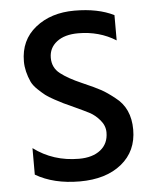

<svg xmlns="http://www.w3.org/2000/svg" viewBox="-51 -722 622 772"><g transform="rotate(-5 260.5 -336.0)"><path d="M62 -36V-143Q141 -84 245 -84Q300 -84 332 -109.5Q364 -135 364 -180Q364 -207 345 -229.5Q326 -252 304 -263.5Q282 -275 247 -291Q212 -307 201.5 -312Q191 -317 167 -330Q143 -343 131.5 -352Q120 -361 103 -377Q86 -393 78 -409Q58 -453 58 -493Q58 -579 120.5 -629Q183 -679 278 -679Q373 -679 437 -647V-545Q370 -587 285 -587Q230 -587 198.5 -562.5Q167 -538 167 -498Q167 -458 198 -434Q229 -410 282 -387Q335 -364 358.5 -351Q382 -338 412 -314Q472 -269 472 -182Q472 -95 409 -44Q346 7 240.5 7Q135 7 62 -36Z"/></g></svg>

Font: Hind Jalandhar Medium
Style: Regular
Weight: 500
Designer: Namrata Goyal
Foundry: Indian Type Foundry
Version: Version 0.702;PS 1.0;hotconv 1.0.81;makeotf.lib2.5.63406